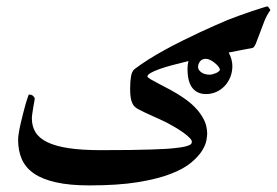

<svg xmlns="http://www.w3.org/2000/svg" viewBox="-20 -499 844 585"><path d="M688 -297.9Q688 -280.3 681.9 -264.6Q675.8 -249 664.8 -237.3Q653.8 -225.6 639.2 -219Q624.5 -212.4 607.4 -212.4Q581.1 -212.4 566.2 -231Q551.3 -249.5 551.3 -290Q551.3 -301.3 554.2 -313Q527.8 -306.6 504.9 -300.5Q481.9 -294.4 465.1 -288.3Q448.2 -282.2 438.7 -276.6Q429.2 -271 429.2 -266.1Q429.2 -263.2 439.2 -257.3Q449.2 -251.5 464.8 -243.4Q480.5 -235.4 499.5 -225.1Q518.6 -214.8 536.6 -202.6Q559.1 -187.5 573.5 -172.6Q587.9 -157.7 596.4 -143.3Q605 -128.9 608.2 -116Q611.3 -103 611.3 -92.3Q611.3 -85.4 608.9 -71.3Q606.4 -57.1 595.5 -39.6Q584.5 -22 562 -3.2Q539.6 15.6 499.5 31Q459.5 46.4 399.2 56.2Q338.9 65.9 252.4 65.9Q192.4 65.9 150.9 56.6Q109.4 47.4 83.7 29.8Q58.1 12.2 46.6 -13.7Q35.2 -39.6 35.2 -72.8Q35.2 -81.5 37.4 -95Q39.6 -108.4 43.2 -123.8Q46.9 -139.2 50.8 -154.8Q54.7 -170.4 58.3 -182.9Q62 -195.3 64.7 -203.1Q67.4 -210.9 67.9 -210.9Q77.1 -210.9 81.5 -206.1Q85.9 -201.2 85.9 -198.7Q85.9 -196.8 84.5 -189.5Q83 -182.1 81.5 -172.9Q80.1 -163.6 78.6 -154.1Q77.1 -144.5 77.1 -138.2Q77.1 -114.3 88.1 -96.2Q99.1 -78.1 124 -65.9Q148.9 -53.7 189 -47.6Q229 -41.5 287.1 -41.5Q339.8 -41.5 377.7 -42Q415.5 -42.5 441.9 -43.5Q468.3 -44.4 485.4 -45.4Q502.4 -46.4 513.7 -47.9Q532.2 -49.8 542.5 -52.2Q552.7 -54.7 557.6 -57.1Q562.5 -59.6 563.5 -62.3Q564.5 -64.9 564.5 -67.4Q564.5 -72.3 557.1 -79.6Q549.8 -86.9 538.6 -95Q527.3 -103 514.2 -110.8Q501 -118.7 488.8 -125Q481.4 -128.9 469.5 -134.3Q457.5 -139.6 444.6 -145.5Q431.6 -151.4 419.7 -157Q407.7 -162.6 400.9 -166.5Q395.5 -169.4 390.9 -173.6Q386.2 -177.7 383.1 -184.6Q379.9 -191.4 378.2 -202.1Q376.5 -212.9 376.5 -229Q376.5 -251 379.2 -266.4Q381.8 -281.7 390.1 -288.6Q408.7 -302.7 432.6 -317.9Q456.5 -333 482.9 -347.4Q509.3 -361.8 536.9 -375.5Q564.5 -389.2 589.6 -400.9Q614.7 -412.6 636.5 -422.1Q658.2 -431.6 673.3 -438Q685.5 -442.9 705.3 -450.2Q725.1 -457.5 744.4 -463.9Q763.7 -470.2 778.3 -474.9Q793 -479.5 794.9 -479.5Q796.4 -479.5 800 -474.4Q803.7 -469.2 803.7 -467.8Q793.5 -454.1 785.6 -434.8Q777.8 -415.5 771.5 -397.7Q765.1 -379.9 759.8 -366.9Q754.4 -354 749.5 -353Q732.4 -349.6 714.1 -346.2Q695.8 -342.8 676.8 -338.9Q682.1 -329.1 685.1 -318.4Q688 -307.6 688 -297.9ZM649.9 -286.6Q649.9 -290.5 645.5 -296.1Q641.1 -301.8 634.5 -307.1Q627.9 -312.5 620.6 -316.2Q613.3 -319.8 607.4 -319.8Q595.2 -319.8 589.4 -311.8Q583.5 -303.7 583.5 -294.9Q583.5 -285.6 593.5 -278.6Q603.5 -271.5 618.7 -271.5Q623 -271.5 628.4 -272.9Q633.8 -274.4 638.7 -276.6Q643.6 -278.8 646.7 -281.5Q649.9 -284.2 649.9 -286.6Z"/></svg>

Font: Scheherazade
Style: Bold
Weight: 700
Version: Version 2.100 (build 932/914)